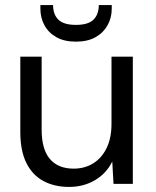

<svg xmlns="http://www.w3.org/2000/svg" viewBox="-20 -724 613 756"><path d="M252 12Q194 12 150.5 -11.5Q107 -35 83.5 -83Q60 -131 60 -204V-501H144V-213Q144 -136 176.5 -98Q209 -60 270 -60Q313 -60 346.5 -80.5Q380 -101 399.5 -140.5Q419 -180 419 -236V-501H503V0H427L422 -88Q399 -41 354 -14.5Q309 12 252 12ZM279 -560Q233 -560 202 -577.5Q171 -595 155 -624.5Q139 -654 139 -690V-704H189Q189 -667 210 -646.5Q231 -626 279 -626Q327 -626 348 -646.5Q369 -667 369 -704H420V-690Q420 -654 403.5 -624.5Q387 -595 356 -577.5Q325 -560 279 -560Z"/></svg>

Font: DVN - DM Sans
Style: Regular
Weight: 400
Designer: Colophon Foundry, Jonny Pinhorn
Foundry: Colophon Foundry
Version: Version 4.004;gftools[0.9.30]